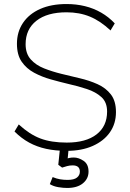

<svg xmlns="http://www.w3.org/2000/svg" viewBox="-20 -740 644 952"><path d="M311 8Q255 8 209 -2Q163 -12 124.5 -33Q86 -54 52 -88L73 -123Q126 -74 180 -53.5Q234 -33 311 -33Q406 -33 458.5 -73.5Q511 -114 511 -187Q511 -233 483 -258.5Q455 -284 411 -298.5Q367 -313 318 -324Q276 -334 231.5 -346.5Q187 -359 149 -379.5Q111 -400 87.5 -434Q64 -468 64 -523Q64 -582 94 -626.5Q124 -671 179 -695.5Q234 -720 310 -720Q358 -720 401 -709.5Q444 -699 481.5 -677.5Q519 -656 549 -624L528 -589Q478 -636 426 -657.5Q374 -679 310 -679Q214 -679 160.5 -637Q107 -595 107 -521Q107 -474 132.5 -445.5Q158 -417 198.5 -401Q239 -385 284 -374Q328 -363 375.5 -352Q423 -341 464 -322.5Q505 -304 530 -271.5Q555 -239 555 -184Q555 -127 525 -84Q495 -41 440 -16.5Q385 8 311 8ZM313 192Q293 192 269 188Q245 184 227 173L241 138Q260 146 278 149Q296 152 315 152Q347 152 361.5 140.5Q376 129 376 111Q376 80 340 80Q326 80 313 83.5Q300 87 288 91L269 77L279 -20H322L315 52H298Q311 46 322 43.5Q333 41 346 41Q370 41 394.5 57.5Q419 74 419 111Q419 146 391 169Q363 192 313 192Z"/></svg>

Font: Muli ExtraLight
Style: Regular
Weight: 250
Designer: Vernon Adams
Foundry: Vernon Adams
Version: Version 2.100; ttfautohint (v1.8.1.43-b0c9)